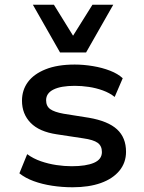

<svg xmlns="http://www.w3.org/2000/svg" viewBox="-20 -783 609 812"><path d="M287 9Q243 9 200.5 2.5Q158 -4 122.5 -17Q87 -30 62 -50L95 -131Q121 -112 153 -101Q185 -90 218.5 -85Q252 -80 283 -80Q344 -80 377.5 -94.5Q411 -109 411 -140Q411 -166 393 -179Q375 -192 332 -198L220 -215Q146 -226 109.5 -263.5Q73 -301 73 -357Q73 -402 98 -436Q123 -470 173 -490Q223 -510 296 -510Q333 -510 372.5 -503.5Q412 -497 445.5 -484Q479 -471 499 -452L465 -373Q444 -390 415 -400.5Q386 -411 355.5 -415.5Q325 -420 296 -420Q238 -420 206.5 -404.5Q175 -389 175 -359Q175 -334 192.5 -321.5Q210 -309 249 -302L356 -285Q437 -271 475 -236Q513 -201 513 -141Q513 -95 485 -61Q457 -27 406.5 -9Q356 9 287 9ZM234 -561 119 -763H208L289 -632L371 -763H459L344 -561Z"/></svg>

Font: Nunito Sans 6pt SemiBold
Style: Regular
Weight: 600
Version: Version 3.101;gftools[0.9.27]